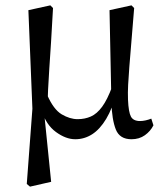

<svg xmlns="http://www.w3.org/2000/svg" viewBox="-20 -507 608 717"><path d="M80 180 101 -101 86 -469 168 -487 178 -477Q174 -403 170.5 -347.5Q167 -292 164 -249Q161 -206 159.5 -171.5Q158 -137 158 -104L145 -84L171 172L92 190ZM261 13Q226 13 189 -14Q152 -41 135 -95L156 -153Q180 -98 210.5 -80Q241 -62 270 -62Q297 -62 319.5 -72Q342 -82 361.5 -108.5Q381 -135 399 -184L417 -165Q400 -102 376.5 -63Q353 -24 324 -5.5Q295 13 261 13ZM471 13Q427 13 412.5 -23.5Q398 -60 396 -125L389 -469L471 -487L481 -477Q475 -402 470.5 -349Q466 -296 463 -257.5Q460 -219 458.5 -190Q457 -161 458 -135Q460 -88 469 -71.5Q478 -55 503 -55Q513 -55 524 -57.5Q535 -60 545 -64L553 -39Q542 -17 521 -2Q500 13 471 13Z"/></svg>

Font: Adobe Variable Font Prototype
Style: Regular
Weight: 389
Designer: Frank Grießhammer
Foundry: Adobe
Version: Version 1.004;hotconv 1.0.113;makeotfexe 2.5.65598